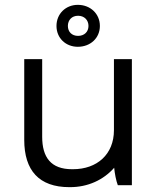

<svg xmlns="http://www.w3.org/2000/svg" viewBox="-20 -764 654 792"><path d="M301 -571C353 -571 392 -607 392 -657C392 -707 353 -744 301 -744C251 -744 213 -707 213 -657C213 -607 251 -571 301 -571ZM302 -616C276 -616 260 -633 260 -657C260 -681 276 -699 302 -699C328 -699 345 -681 345 -657C345 -633 328 -616 302 -616ZM266 8H269C343 8 407 -22 451 -72C453 -49 459 -18 466 0H524V-520H450V-227C450 -127 380 -66 281 -66H277C190 -66 154 -115 154 -200V-520H80V-187C80 -61 141 8 266 8Z"/></svg>

Font: Fixel Display Regular
Style: Regular
Weight: 400
Designer: AlfaBravo + MacPaw
Foundry: Kyrylo Tkachov, Marchela Mozhyna, Serhii Makarenko, Maria Weinstein, Zakhar Kryvoshyya
Version: Version 1.211